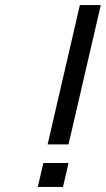

<svg xmlns="http://www.w3.org/2000/svg" viewBox="-20 -742 420 762"><path d="M252 -169H169L297 -722H380ZM130 0 152 -95H252L230 0Z"/></svg>

Font: Perun
Style: Italic
Weight: 400
Italic angle: -12°
Foundry: Copyright (c) Stefan Peev, Context Ltd, 2016
Version: Version 1.027